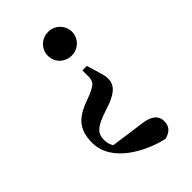

<svg xmlns="http://www.w3.org/2000/svg" viewBox="-234 -634 940 940"><g transform="rotate(-45 236.5 -163.5)"><path d="M293 -552C245 -552 209 -515 209 -470C209 -424 245 -388 293 -388C339 -388 376 -424 376 -470C376 -515 339 -552 293 -552ZM61 -15C61 119 218 200 329 225C366 215 386 196 386 159C386 125 365 100 307 91L126 66C117 51 112 35 112 17C112 -27 131 -46 191 -70L255 -92C315 -116 339 -141 339 -183C339 -203 332 -224 321 -260L309 -300H278V-251C275 -221 264 -211 218 -191L168 -172C94 -141 61 -98 61 -15Z"/></g></svg>

Font: Noto Serif KR
Style: Bold
Weight: 700
Designer: Ryoko NISHIZUKA 西塚涼子 (kana & ideographs); Frank Grießhammer (Latin, Greek & Cyrillic); Wenlong ZHANG 张文龙 (bopomofo); San
Foundry: Adobe
Version: Version 2.001;hotconv 1.1.0;makeotfexe 2.6.0